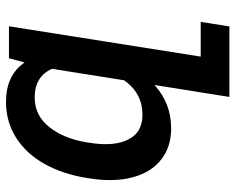

<svg xmlns="http://www.w3.org/2000/svg" viewBox="-92 -486 781 637"><g transform="rotate(-90 298.5 -167.5)"><path d="M544.4 107.9 529.3 203.1H295.4L335 -45.4Q273.9 9.8 191.4 9.8Q136.7 9.8 97.9 -15.9Q59.1 -41.5 39.3 -87.4Q19.5 -133.3 19.5 -193.8Q19.5 -224.1 24.9 -259.3L26.4 -269Q39.1 -349.6 73.2 -410.4Q107.4 -471.2 160.2 -504.6Q212.9 -538.1 278.8 -538.1Q367.2 -538.1 409.7 -476.6L423.8 -528.3H529.8L429.2 107.9ZM350.6 -146 388.7 -385.3Q363.3 -442.9 293.9 -442.9Q233.4 -442.9 195.1 -394Q156.7 -345.2 144.5 -269L143.1 -258.8Q138.7 -232.4 138.7 -208Q138.7 -151.9 162.6 -118.7Q186.5 -85.4 236.3 -85.4Q307.6 -85.4 350.6 -146Z"/></g></svg>

Font: Mardoto Medium
Style: Italic
Weight: 500
Italic angle: -12°
Designer: Christian Robertson, Vahan Hovhannisyan
Foundry: Google
Version: Version 1.000